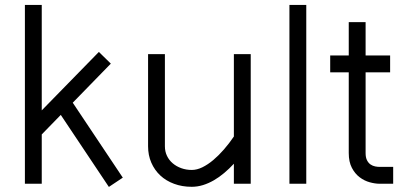

<svg xmlns="http://www.w3.org/2000/svg" viewBox="-20 -735 1602 768"><path d="M423.3 -480.5 271 -324.2 471.2 -24.4 415.5 12.7 223.1 -275.4 147 -197.3V0H79.6V-715.3H147V-293.5L375.5 -527.3Z M915.5 0V-80.1Q897 -60.1 876.7 -43Q856.4 -25.9 835.2 -13.7Q814 -1.5 791.7 5.4Q769.5 12.2 747.1 12.2Q708.5 12.2 676.3 0.2Q644 -11.7 621.1 -33.2Q598.1 -54.7 585.2 -84.5Q572.3 -114.3 572.3 -149.9V-518.6H639.6V-149.9Q639.6 -128.9 647.9 -111.6Q656.2 -94.2 670.9 -81.8Q685.5 -69.3 705.1 -62.3Q724.6 -55.2 747.1 -55.2Q767.6 -55.2 789.6 -65.9Q811.5 -76.7 833.3 -95Q855 -113.3 876 -137.5Q897 -161.6 915.5 -189V-518.6H982.9V0Z M1205.1 -715.3V0H1137.7V-715.3Z M1300.8 -513.2H1375V-646.5H1442.4V-513.2H1540.5V-445.8H1442.4V-123Q1442.4 -105 1448 -94Q1453.6 -83 1462.2 -77.1Q1470.7 -71.3 1480.7 -69.3Q1490.7 -67.4 1499 -67.4H1552.7V0H1499Q1480.5 0 1459 -5.9Q1437.5 -11.7 1418.7 -25.9Q1399.9 -40 1387.5 -63.7Q1375 -87.4 1375 -123V-445.8H1300.8Z"/></svg>

Font: AnjaliOldLipi
Style: Regular
Weight: 400
Italic angle: -12°
Designer: Kevin & Siji
Foundry: Kevin & Siji
Version: Version 0.730 2004